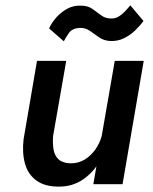

<svg xmlns="http://www.w3.org/2000/svg" viewBox="-20 -687 569 716"><path d="M328 0H437L516 -460H408ZM178 -180 227 -460H118L68 -168Q62 -118 73 -77.5Q84 -37 115.5 -14Q147 9 199 9Q251 9 290 -18Q329 -45 353.5 -88.5Q378 -132 387 -182L359 -179Q352 -153 335.5 -129.5Q319 -106 295 -91.5Q271 -77 240 -78Q211 -80 197 -94Q183 -108 179.5 -130.5Q176 -153 178 -180ZM163 -581 218 -533Q225 -547 237 -564Q249 -581 276 -583Q298 -584 315 -572Q332 -560 350 -547.5Q368 -535 392 -534Q419 -533 442.5 -544.5Q466 -556 484.5 -574Q503 -592 515 -609L466 -667Q451 -648 434 -633.5Q417 -619 399 -618Q375 -617 358.5 -629Q342 -641 325 -653.5Q308 -666 281 -666Q254 -667 231 -654.5Q208 -642 190.5 -622.5Q173 -603 163 -581Z"/></svg>

Font: Jost Medium
Style: Italic
Weight: 500
Italic angle: -5°
Version: Version 3.710